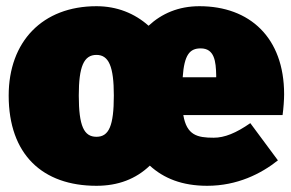

<svg xmlns="http://www.w3.org/2000/svg" viewBox="-20 -577 939 619"><path d="M896 -273C896 -456 785 -557 623 -557C555 -557 501 -533 459 -494C414 -534 357 -557 291 -557C117 -557 8 -443 8 -269C8 -79 117 22 291 22C361 22 418 0 463 -43C508 -2 567 22 648 22C745 22 822 -17 876 -60L787 -180C741 -148 704 -133 669 -133C616 -133 582 -141 571 -206H891C894 -227 896 -256 896 -273ZM677 -328H569C574 -401 592 -421 627 -421C672 -421 676 -378 677 -335ZM291 -136C251 -136 234 -170 234 -269C234 -362 250 -400 291 -400C331 -400 347 -362 347 -269C347 -171 331 -136 291 -136Z"/></svg>

Font: Fira Sans Ultra
Style: Regular
Weight: 950
Designer: Carrois Corporate & Edenspiekermann AG
Foundry: Carrois Corporate GbR & Edenspiekermann AG
Version: Version 4.203;PS 004.203;hotconv 1.0.88;makeotf.lib2.5.64775